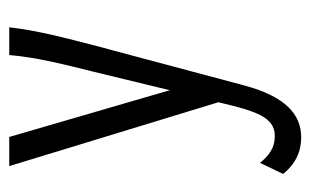

<svg xmlns="http://www.w3.org/2000/svg" viewBox="-148 -349 671 415"><g transform="rotate(-90 187.5 -141.5)"><path d="M98 174C147 174 186 141 210 52L296 -270C312 -332 329 -395 336 -457H276C271 -396 255 -336 240 -275L200 -110L99 -457H36L174 -5C155 76 142 117 101 117C76 117 59 105 43 85L19 135C40 161 66 174 98 174Z"/></g></svg>

Font: Inconsolata Condensed
Style: Regular
Weight: 400
Width: 3
Monospace: yes
Designer: Raph Levien, Cyreal, Brenton Simpson
Foundry: Raph Levien, Cyreal, Google
Version: Version 3.100